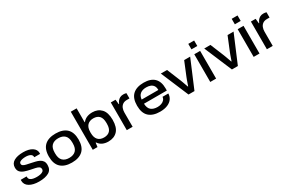

<svg xmlns="http://www.w3.org/2000/svg" viewBox="119 -1934 4693 3157"><g transform="rotate(-30 2465.5 -355.5)"><path d="M291 12Q178 12 108.5 -29.5Q39 -71 39 -148Q39 -152 39.5 -156.5Q40 -161 40 -165H151Q151 -162 151 -159.5Q151 -157 151 -154Q151 -123 171 -105Q191 -87 224 -80Q257 -73 294 -73Q330 -73 361.5 -79.5Q393 -86 412.5 -101Q432 -116 432 -142Q432 -172 410 -187Q388 -202 348.5 -210.5Q309 -219 259 -229Q204 -240 158 -256Q112 -272 84 -302Q56 -332 56 -385Q56 -461 121 -499.5Q186 -538 298 -538Q405 -538 467 -498Q529 -458 529 -393Q529 -382 528 -375H418V-382Q418 -417 384.5 -435Q351 -453 296 -453Q266 -453 236.5 -447.5Q207 -442 187.5 -429Q168 -416 168 -394Q168 -370 188.5 -357Q209 -344 242.5 -336.5Q276 -329 316 -321Q358 -312 399 -302.5Q440 -293 472.5 -276.5Q505 -260 524.5 -231.5Q544 -203 544 -156Q544 -65 475.5 -26.5Q407 12 291 12Z M913 12Q777 12 704 -56Q631 -124 631 -263Q631 -403 704 -470.5Q777 -538 913 -538Q1050 -538 1122.5 -470.5Q1195 -403 1195 -263Q1195 -124 1122.5 -56Q1050 12 913 12ZM913 -77Q994 -77 1037.5 -120.5Q1081 -164 1081 -254V-273Q1081 -363 1037.5 -406Q994 -449 913 -449Q833 -449 789.5 -406Q746 -363 746 -273V-254Q746 -164 789.5 -120.5Q833 -77 913 -77Z M1604 12Q1545 12 1497.5 -9.5Q1450 -31 1419 -78H1412L1402 0H1312V-723H1423V-459H1429Q1459 -499 1505.5 -518.5Q1552 -538 1611 -538Q1715 -538 1778.5 -471Q1842 -404 1842 -264Q1842 -123 1778.5 -55.5Q1715 12 1604 12ZM1576 -82Q1649 -82 1688.5 -123.5Q1728 -165 1728 -254V-271Q1728 -360 1689 -402Q1650 -444 1576 -444Q1506 -444 1464 -402Q1422 -360 1422 -269V-256Q1422 -170 1462 -126Q1502 -82 1576 -82Z M1958 0V-526H2048L2057 -436H2064Q2073 -461 2090.5 -484.5Q2108 -508 2135 -523Q2162 -538 2200 -538Q2234 -538 2257 -530V-430H2209Q2159 -430 2128 -408Q2097 -386 2083 -349.5Q2069 -313 2069 -270V0Z M2587 12Q2451 12 2378 -55Q2305 -122 2305 -263Q2305 -403 2377.5 -470.5Q2450 -538 2586 -538Q2719 -538 2786.5 -471.5Q2854 -405 2854 -279V-235H2420Q2423 -150 2467 -113Q2511 -76 2590 -76Q2629 -76 2663 -88.5Q2697 -101 2718 -125Q2739 -149 2741 -181H2851Q2850 -125 2819.5 -81.5Q2789 -38 2730 -13Q2671 12 2587 12ZM2421 -313H2738Q2738 -364 2717.5 -394Q2697 -424 2662.5 -437Q2628 -450 2585 -450Q2513 -450 2470.5 -416.5Q2428 -383 2421 -313Z M3130 0 2908 -526H3026L3132 -267Q3139 -250 3148.5 -223.5Q3158 -197 3168 -169Q3178 -141 3186 -119H3192Q3199 -140 3208.5 -167.5Q3218 -195 3227.5 -221.5Q3237 -248 3245 -267L3351 -526H3465L3243 0Z M3543 -619V-723H3654V-619ZM3543 0V-526H3654V0Z M3954 0 3732 -526H3850L3956 -267Q3963 -250 3972.5 -223.5Q3982 -197 3992 -169Q4002 -141 4010 -119H4016Q4023 -140 4032.5 -167.5Q4042 -195 4051.5 -221.5Q4061 -248 4069 -267L4175 -526H4289L4067 0Z M4367 -619V-723H4478V-619ZM4367 0V-526H4478V0Z M4618 0V-526H4708L4717 -436H4724Q4733 -461 4750.5 -484.5Q4768 -508 4795 -523Q4822 -538 4860 -538Q4894 -538 4917 -530V-430H4869Q4819 -430 4788 -408Q4757 -386 4743 -349.5Q4729 -313 4729 -270V0Z"/></g></svg>

Font: Archivo SemiExpanded Medium
Style: Regular
Weight: 500
Width: 6
Designer: Hector Gatti
Foundry: Omnibus-Type
Version: Version 2.001; ttfautohint (v1.8.3)